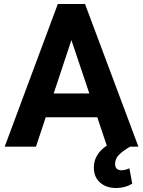

<svg xmlns="http://www.w3.org/2000/svg" viewBox="-20 -731 713 957"><path d="M403.8 -710.9 669.9 0H628.9Q592.8 20.5 573.2 40.3Q553.7 60.1 553.7 85.9Q553.7 117.7 585.9 117.7Q602.1 117.7 625 107.9L639.2 184.6Q603.5 206.1 558.6 206.1Q509.8 206.1 478.8 179Q447.8 151.9 447.8 104Q447.8 38.1 512.2 -5.4L464.8 -146.5H208L159.2 0H3.4L268.1 -710.9ZM247.6 -265.1H425.3L335.9 -531.2Z"/></svg>

Font: Robotiche
Style: Bold
Weight: 700
Designer: Google
Version: Version 2.001150; 2014